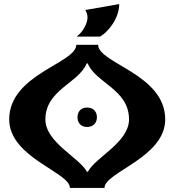

<svg xmlns="http://www.w3.org/2000/svg" viewBox="-20 -919 853 939"><path d="M563 -899C563 -827 506 -760 469 -740H355C391 -767 408 -810 408 -834C408 -845 404 -860 397 -870ZM25 -335C25 -148 322 -77 322 0H491C491 -77 788 -148 788 -335C788 -557 460 -609 460 -700H353C353 -609 25 -557 25 -335ZM202 -335C202 -480 366 -513 404 -609H409C448 -513 611 -482 611 -335C611 -222 444 -148 410 -79H405C369 -148 202 -222 202 -335ZM359 -346C359 -319 375 -298 406 -298C437 -298 454 -319 454 -346C454 -372 437 -393 406 -393C375 -393 359 -372 359 -346Z"/></svg>

Font: Brassia
Style: Regular
Weight: 400
Designer: Ariel Martín Pérez
Foundry: Tunera Type Foundry
Version: Version 1.600;hotconv 1.0.109;makeotfexe 2.5.65596